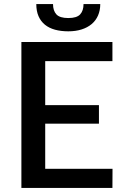

<svg xmlns="http://www.w3.org/2000/svg" viewBox="-20 -927 616 947"><path d="M534.5 -720H85.5V0H534.5L535 -94.5H203V-317H468V-408.5H203V-625.5H534.5ZM317 -772.5C341.3 -772.5 363.2 -775.6 382.5 -781.8C401.8 -787.9 418.3 -796.8 432 -808.2C445.7 -819.8 456.2 -833.8 463.5 -850.5C470.8 -867.2 474.5 -886 474.5 -907H392C392 -885.3 386.5 -868.4 375.5 -856.3C364.5 -844.1 345 -838 317 -838C288.7 -838 269 -844.1 258 -856.3C247 -868.4 241.5 -885.3 241.5 -907H159C159 -884 162.7 -864.1 170 -847.2C177.3 -830.4 187.8 -816.4 201.5 -805.2C215.2 -794.1 231.8 -785.8 251.3 -780.5C270.8 -775.2 292.7 -772.5 317 -772.5Z"/></svg>

Font: Lato Semibold
Style: Regular
Weight: 600
Designer: Lukasz Dziedzic
Foundry: tyPoland Lukasz Dziedzic
Version: Version 2.006; 2014-01-15